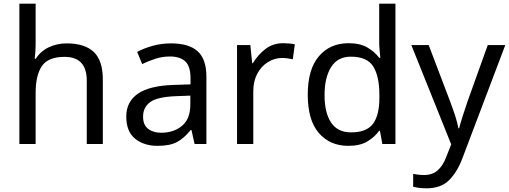

<svg xmlns="http://www.w3.org/2000/svg" viewBox="-20 -780 2757 1040"><path d="M173 -537Q173 -518 171.5 -498Q170 -478 168 -462H174Q200 -503 244.5 -524Q289 -545 341 -545Q439 -545 488 -498.5Q537 -452 537 -349V0H450V-343Q450 -472 330 -472Q240 -472 206.5 -421.5Q173 -371 173 -277V0H85V-760H173Z M906 -545Q1004 -545 1051 -502Q1098 -459 1098 -365V0H1034L1017 -76H1013Q978 -32 939.5 -11Q901 10 833 10Q760 10 712 -28.5Q664 -67 664 -149Q664 -229 727 -272.5Q790 -316 921 -320L1012 -323V-355Q1012 -422 983 -448Q954 -474 901 -474Q859 -474 821 -461.5Q783 -449 750 -433L723 -499Q758 -518 806 -531.5Q854 -545 906 -545ZM932 -259Q832 -255 793.5 -227Q755 -199 755 -148Q755 -103 782.5 -82Q810 -61 853 -61Q921 -61 966 -98.5Q1011 -136 1011 -214V-262Z M1514 -546Q1529 -546 1546.5 -544.5Q1564 -543 1577 -540L1566 -459Q1553 -462 1537.5 -464Q1522 -466 1508 -466Q1467 -466 1431 -443.5Q1395 -421 1373.5 -380.5Q1352 -340 1352 -286V0H1264V-536H1336L1346 -438H1350Q1376 -482 1417 -514Q1458 -546 1514 -546Z M1867 10Q1767 10 1707 -59.5Q1647 -129 1647 -267Q1647 -405 1707.5 -475.5Q1768 -546 1868 -546Q1930 -546 1969.5 -523Q2009 -500 2034 -467H2040Q2039 -480 2036.5 -505.5Q2034 -531 2034 -546V-760H2122V0H2051L2038 -72H2034Q2010 -38 1970 -14Q1930 10 1867 10ZM1881 -63Q1966 -63 2000.5 -109.5Q2035 -156 2035 -250V-266Q2035 -366 2002 -419.5Q1969 -473 1880 -473Q1809 -473 1773.5 -416.5Q1738 -360 1738 -265Q1738 -169 1773.5 -116Q1809 -63 1881 -63Z M2208 -536H2302L2418 -231Q2433 -191 2445 -154.5Q2457 -118 2463 -85H2467Q2473 -110 2486 -150.5Q2499 -191 2513 -232L2622 -536H2717L2486 74Q2458 150 2413.5 195Q2369 240 2291 240Q2267 240 2249 237.5Q2231 235 2218 232V162Q2229 164 2244.5 166Q2260 168 2277 168Q2323 168 2351.5 142Q2380 116 2396 73L2424 2Z"/></svg>

Font: Noto Sans Bassa Vah
Style: Regular
Weight: 400
Designer: Monotype Design Team
Foundry: Monotype Imaging Inc.
Version: Version 2.002